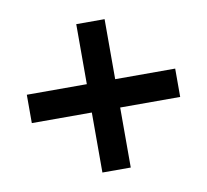

<svg xmlns="http://www.w3.org/2000/svg" viewBox="-62 -614 675 627"><g transform="rotate(-10 276.0 -301.0)"><path d="M522 -348V-254H323V-55H229V-254H30V-348H229V-547H323V-348Z"/></g></svg>

Font: Mukta ExtraBold
Style: Regular
Weight: 800
Designer: Girish Dalvi and Yashodeep Gholap
Foundry: Ek Type
Version: Version 2.538;PS 1.002;hotconv 16.6.51;makeotf.lib2.5.65220;